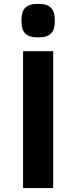

<svg xmlns="http://www.w3.org/2000/svg" viewBox="-20 -962 390 982"><path d="M98 -700H252V0H98ZM90 -849V-864Q90 -942 168 -942H182Q260 -942 260 -864V-849Q260 -771 182 -771H168Q90 -771 90 -849Z"/></svg>

Font: Krub
Style: Bold
Weight: 700
Version: Version 1.000; ttfautohint (v1.6)